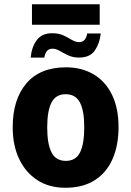

<svg xmlns="http://www.w3.org/2000/svg" viewBox="-20 -877 621 907"><path d="M131 -760V-857H451V-760ZM125 -605Q129 -653 153 -686.5Q177 -720 226 -720Q258 -720 280 -709.5Q302 -699 319.5 -688.5Q337 -678 354 -678Q385 -678 392 -719H456Q451 -672 428 -638.5Q405 -605 353 -605Q325 -605 302.5 -615.5Q280 -626 262 -636.5Q244 -647 229 -647Q212 -647 203 -637.5Q194 -628 189 -605ZM540 -276Q540 -191 512 -126.5Q484 -62 428 -26Q372 10 289 10Q212 10 156.5 -26Q101 -62 70.5 -126Q40 -190 40 -276Q40 -407 104.5 -483Q169 -559 292 -559Q365 -559 421 -526.5Q477 -494 508.5 -430.5Q540 -367 540 -276ZM203 -275Q203 -197 223.5 -157Q244 -117 291 -117Q338 -117 358 -157Q378 -197 378 -276Q378 -354 357.5 -393Q337 -432 290 -432Q244 -432 223.5 -393Q203 -354 203 -275Z"/></svg>

Font: Noto Sans SemiCondensed ExtraBold
Style: Regular
Weight: 800
Width: 4
Designer: Monotype Design Team
Foundry: Monotype Imaging Inc.
Version: Version 2.013; ttfautohint (v1.8.4.7-5d5b)